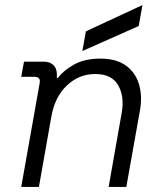

<svg xmlns="http://www.w3.org/2000/svg" viewBox="-20 -740 640 760"><path d="M64 0 137 -411Q142 -436 116 -436H64L75 -496H152Q177 -496 191 -483Q205 -470 205 -445V-431H209Q232 -462 274 -485Q316 -508 377 -508Q441 -508 479 -480Q517 -452 530.5 -405.5Q544 -359 534 -303L480 0H410L462 -295Q473 -359 447.5 -403Q422 -447 357 -447Q293 -447 245 -402Q197 -357 183 -277L134 0ZM306 -538 320 -616 544 -720 529 -637Z"/></svg>

Font: DM Mono Light
Style: Italic
Weight: 300
Italic angle: -10°
Designer: Colophon Foundry
Foundry: Colophon Foundry
Version: Version 1.000; ttfautohint (v1.8.2.53-6de2)